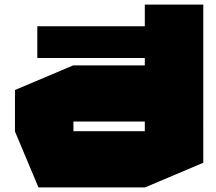

<svg xmlns="http://www.w3.org/2000/svg" viewBox="-20 -814 938 834"><path d="M142 -562V-700H841V-562ZM862 -289 609 -530V-794H863V-289ZM299 -286V-530H701L863 -287V-286ZM147 0 45 -243V-244H609V0ZM45 -244V-423L298 -530H299V-244ZM609 0V-286H863V-107L610 0Z"/></svg>

Font: Foldit Black
Style: Regular
Weight: 900
Version: Version 1.003